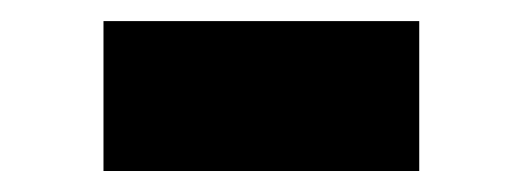

<svg xmlns="http://www.w3.org/2000/svg" viewBox="-20 -397 504 182"><path d="M377.4 -234.9H78.1V-377H377.4Z"/></svg>

Font: Heebo Black
Style: Regular
Weight: 900
Designer: Oded Ezer
Foundry: Ezer Type House
Version: Version 3.100